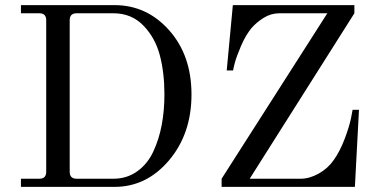

<svg xmlns="http://www.w3.org/2000/svg" viewBox="-20 -732 1472 752"><path d="M868 -456 892 -712H1368V-680L958 -32H1158Q1192 -32 1228 -52Q1264 -72 1287 -105Q1312 -140 1330.5 -189.5Q1349 -239 1355 -270L1361 -302H1386L1370 0H848V-32L1262 -680H1074Q1041 -680 1012.5 -662Q984 -644 965 -622Q942 -594 924 -552Q906 -510 899.5 -485Q893 -460 893 -456ZM62 0V-32H134Q161 -32 161 -59V-653Q161 -680 134 -680H62V-712H428Q555 -712 642.5 -613.5Q730 -515 730 -362Q730 -208 642 -104Q554 0 428 0ZM624 -362Q624 -447 606 -515.5Q588 -584 541.5 -632Q495 -680 424 -680H280Q253 -680 253 -653V-59Q253 -32 280 -32H424Q477 -32 517.5 -61Q558 -90 580.5 -138.5Q603 -187 613.5 -243Q624 -299 624 -362Z"/></svg>

Font: Old Standard TT
Style: Regular
Weight: 400
Designer: Alexey Kryukov <alexios@thessalonica.org.ru>
Version: Version 2.2